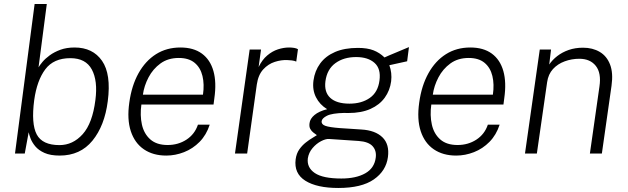

<svg xmlns="http://www.w3.org/2000/svg" viewBox="-20 -763 3122 954"><path d="M276.5 10Q230.5 10 201 -3.2Q171.5 -16.5 155.2 -36.2Q139 -56 131.8 -75.2Q124.5 -94.5 122.5 -106L103 0H54.5L152 -743H212.5L171.5 -428.5Q177.5 -439 191.2 -455.5Q205 -472 227.2 -488.2Q249.5 -504.5 280.2 -515.8Q311 -527 350.5 -527Q441 -527 487 -460.8Q533 -394.5 515.5 -260.5Q500 -138.5 439.5 -64.2Q379 10 276.5 10ZM275.5 -42Q342 -42 390.8 -96.2Q439.5 -150.5 454 -266Q466.5 -361.5 436.2 -417.8Q406 -474 329.5 -474Q246.5 -474 205 -418.5Q163.5 -363 150 -266Q134.5 -148 162.5 -95Q190.5 -42 275.5 -42Z M806 10Q740.5 10 695 -21Q649.5 -52 630 -111Q610.5 -170 622.5 -253.5Q634 -337.5 668.2 -399Q702.5 -460.5 755.2 -493.8Q808 -527 876.5 -527Q941.5 -527 983 -496.8Q1024.5 -466.5 1040.5 -410Q1056.5 -353.5 1045 -274.5L1041 -243.5H682.5Q675 -189.5 685.2 -143.8Q695.5 -98 727 -70.2Q758.5 -42.5 813 -42.5Q865.5 -42.5 906.5 -69.2Q947.5 -96 963.5 -143.5H1022Q1005.5 -92.5 971.8 -58.2Q938 -24 894.5 -7Q851 10 806 10ZM690 -292.5H988.5Q996 -344 986 -385.5Q976 -427 947 -451Q918 -475 868.5 -475Q815 -475 777.5 -447.8Q740 -420.5 718 -378.5Q696 -336.5 690 -292.5Z M1147.5 0 1220.5 -517H1277L1265 -430Q1282.5 -466 1307.5 -487.2Q1332.5 -508.5 1361 -517.8Q1389.5 -527 1416.5 -527Q1429.5 -527 1441.5 -525Q1453.5 -523 1460.5 -518.5L1452 -457Q1444 -461 1430.2 -462.8Q1416.5 -464.5 1407.5 -464.5Q1378 -466 1345.2 -455.5Q1312.5 -445 1287.8 -418Q1263 -391 1256 -343L1208 0Z M1661 171Q1554.5 171 1497.2 135Q1440 99 1449 28.5Q1453 -0.5 1467.2 -20.8Q1481.5 -41 1499.8 -55.2Q1518 -69.5 1533.2 -78.2Q1548.5 -87 1554.5 -91.5Q1547 -97 1537.5 -104Q1528 -111 1521.8 -122.2Q1515.5 -133.5 1518 -151Q1520.5 -173 1542.5 -191.5Q1564.5 -210 1605.5 -220.5Q1568.5 -243 1550 -279.8Q1531.5 -316.5 1537.5 -362.5Q1544 -411 1571 -447.8Q1598 -484.5 1645 -504.8Q1692 -525 1758.5 -525Q1805 -525 1835.8 -513Q1866.5 -501 1890.5 -477.5Q1897.5 -481 1914 -488Q1930.5 -495 1950.5 -503.2Q1970.5 -511.5 1987.5 -518.8Q2004.5 -526 2012 -529L2003 -458.5L1914.5 -439Q1928.5 -401.5 1923.5 -359Q1917.5 -313.5 1891.8 -277.8Q1866 -242 1820.8 -221.8Q1775.5 -201.5 1711 -201.5Q1706.5 -201.5 1701.2 -201.5Q1696 -201.5 1692 -202Q1629.5 -200.5 1604.8 -188Q1580 -175.5 1578 -160.5Q1576.5 -145 1596.5 -137.8Q1616.5 -130.5 1669 -126.5Q1688.5 -125 1715.5 -123.5Q1742.5 -122 1775.5 -119.5Q1844.5 -115.5 1880.2 -80.8Q1916 -46 1907.5 17.5Q1898.5 86 1837.5 128.5Q1776.5 171 1661 171ZM1676 124Q1749 124 1794.8 98.2Q1840.5 72.5 1847 20Q1851.5 -14.5 1831.2 -36.8Q1811 -59 1762.5 -62.5L1614.5 -72.5Q1598.5 -73.5 1575.2 -61.5Q1552 -49.5 1533 -27.2Q1514 -5 1509.5 24Q1504 69.5 1544.2 96.8Q1584.5 124 1676 124ZM1716.5 -248Q1777 -248 1817.5 -276.5Q1858 -305 1865.5 -363Q1873.5 -421.5 1841 -450.5Q1808.5 -479.5 1749.5 -479.5Q1688 -479.5 1646.5 -449.2Q1605 -419 1597 -359.5Q1590 -305.5 1621 -276.8Q1652 -248 1716.5 -248Z M2246.5 10Q2181 10 2135.5 -21Q2090 -52 2070.5 -111Q2051 -170 2063 -253.5Q2074.5 -337.5 2108.8 -399Q2143 -460.5 2195.8 -493.8Q2248.5 -527 2317 -527Q2382 -527 2423.5 -496.8Q2465 -466.5 2481 -410Q2497 -353.5 2485.5 -274.5L2481.5 -243.5H2123Q2115.5 -189.5 2125.8 -143.8Q2136 -98 2167.5 -70.2Q2199 -42.5 2253.5 -42.5Q2306 -42.5 2347 -69.2Q2388 -96 2404 -143.5H2462.5Q2446 -92.5 2412.2 -58.2Q2378.5 -24 2335 -7Q2291.5 10 2246.5 10ZM2130.5 -292.5H2429Q2436.5 -344 2426.5 -385.5Q2416.5 -427 2387.5 -451Q2358.5 -475 2309 -475Q2255.5 -475 2218 -447.8Q2180.5 -420.5 2158.5 -378.5Q2136.5 -336.5 2130.5 -292.5Z M2588.5 0 2662 -517H2718L2709 -442.5Q2724.5 -465.5 2749 -484.5Q2773.5 -503.5 2805.8 -514.8Q2838 -526 2877 -526Q2924.5 -526 2959.8 -505.2Q2995 -484.5 3011.2 -442.5Q3027.5 -400.5 3018.5 -337L2970.5 0H2911L2958.5 -333Q2968.5 -400 2940.5 -435.5Q2912.5 -471 2858.5 -471Q2820.5 -471 2785.8 -458.2Q2751 -445.5 2727.5 -419.8Q2704 -394 2698.5 -354.5L2647.5 0Z"/></svg>

Font: Public Sans Thin ExtraLight
Style: Italic
Weight: 250
Italic angle: -8°
Version: Version 2.001